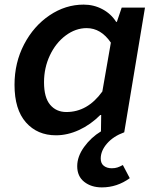

<svg xmlns="http://www.w3.org/2000/svg" viewBox="-20 -574 678 833"><path d="M315 147Q315 105 345 63.5Q375 22 418 -4L419 -75H415Q373 -33 323 -10Q273 13 223 13Q142 13 92.5 -43Q43 -99 43 -206Q43 -302 84.5 -381.5Q126 -461 195 -507.5Q264 -554 343 -554Q387 -554 424.5 -534Q462 -514 484 -479H487L508 -541H609L519 0Q472 17 444.5 48.5Q417 80 417 114Q417 135 430.5 145.5Q444 156 465 156Q479 156 489.5 152.5Q500 149 513 142L543 199Q488 239 422 239Q376 239 345.5 215Q315 191 315 147ZM424 -177 461 -389Q418 -452 356 -452Q308 -452 265 -420Q222 -388 196.5 -334Q171 -280 171 -217Q171 -151 197.5 -119.5Q224 -88 268 -88Q360 -88 424 -177Z"/></svg>

Font: Nebula Sans Semibold
Style: Regular
Weight: 600
Italic angle: -9°
Designer: Paul D. Hunt for Adobe (as Source Sans)
Foundry: Nebula Entertainment & Broadcasting LLC
Version: Version 1.010